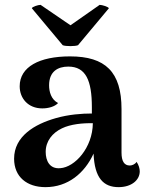

<svg xmlns="http://www.w3.org/2000/svg" viewBox="-20 -760 602 790"><path d="M301 -574 428 -726C426 -732 400 -740 390 -740L270 -656L147 -740C137 -740 112 -732 111 -726L238 -574C250 -569 289 -569 301 -574ZM542 -94C535 -83 522 -79 514 -79C491 -79 480 -97 480 -132V-311C480 -464 414 -528 268 -528C142 -528 61 -485 61 -405C61 -355 96 -314 154 -314C179 -314 205 -321 219 -336C190 -351 182 -383 182 -409C182 -466 218 -486 261 -486C333 -486 358 -429 358 -319V-293C316 -293 263 -289 210 -274C122 -249 38 -199 38 -107C38 -32 91 10 167 10C259 10 328 -47 365 -128C369 -27 406 10 468 10C521 10 555 -19 555 -55C555 -66 551 -81 542 -94ZM228 -68C184 -64 168 -99 168 -135C168 -179 195 -213 235 -232C270 -249 320 -254 362 -253C361 -152 288 -72 228 -68Z"/></svg>

Font: Arima Koshi ExtraBold
Style: Regular
Weight: 800
Designer: Joana Correia and Natanael Gama
Foundry: NDISCOVER
Version: Version 1.019;PS 001.019;hotconv 1.0.88;makeotf.lib2.5.64775